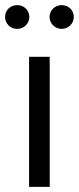

<svg xmlns="http://www.w3.org/2000/svg" viewBox="-30 -726 307 746"><path d="M-10.3 -660.2C-10.3 -634.8 9.8 -613.8 36.6 -613.8C63.5 -613.8 84 -634.8 84 -660.2C84 -686 63.5 -706.1 36.6 -706.1C9.8 -706.1 -10.3 -686 -10.3 -660.2ZM162.6 -660.2C162.6 -634.8 183.6 -613.8 209.5 -613.8C236.3 -613.8 256.8 -634.8 256.8 -660.2C256.8 -686 236.3 -706.1 209.5 -706.1C183.6 -706.1 162.6 -686 162.6 -660.2ZM83 0H163.1V-505.4H83Z"/></svg>

Font: Estedad Regular
Style: Regular
Weight: 400
Designer: Amin Abedi
Version: Version 7.3